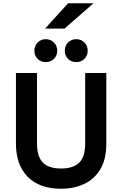

<svg xmlns="http://www.w3.org/2000/svg" viewBox="-20 -1149 752 1181"><path d="M356 12Q223.5 12 150.8 -61Q78 -134 78 -267V-700H207.5V-267Q207.5 -187 242.8 -149.8Q278 -112.5 356 -112.5Q430 -112.5 467 -148.2Q504 -184 504 -267V-700H634V-267Q634 -168 596.2 -106.5Q558.5 -45 495.5 -16.5Q432.5 12 356 12ZM449.5 -767Q418.5 -767 398.5 -787Q378.5 -807 378.5 -837Q378.5 -867 398.5 -887.5Q418.5 -908 449.5 -908Q479 -908 499.2 -887.5Q519.5 -867 519.5 -837Q519.5 -807 499.2 -787Q479 -767 449.5 -767ZM261.5 -767Q231 -767 211.2 -787Q191.5 -807 191.5 -837Q191.5 -867 211.2 -887.5Q231 -908 261.5 -908Q291.5 -908 311.8 -887.5Q332 -867 332 -837Q332 -807 311.8 -787Q291.5 -767 261.5 -767ZM257 -973 399 -1129H555L377 -973Z"/></svg>

Font: Overpass
Style: Bold
Weight: 700
Designer: Delve Withrington, Dave Bailey, Thomas Jockin
Foundry: Delve Fonts LLC
Version: Version 4.000; ttfautohint (v1.8.3)